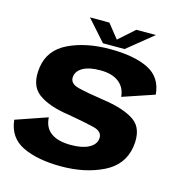

<svg xmlns="http://www.w3.org/2000/svg" viewBox="-107 -816 869 918"><g transform="rotate(15 327.5 -357.0)"><path d="M276.5 5Q394.5 5 483.8 -38.8Q573 -82.5 587 -176.5Q599.5 -266 546.8 -303.2Q494 -340.5 385.5 -355.5Q307.5 -367 261.8 -378.5Q216 -390 221 -426Q225 -454 255.5 -470.8Q286 -487.5 340.5 -487.5Q398.5 -487.5 431.8 -461.8Q465 -436 468.5 -390.5L625.5 -443.5Q618.5 -528 548.5 -562.8Q478.5 -597.5 359 -597.5Q240 -597.5 154.2 -556.2Q68.5 -515 55.5 -426.5Q42.5 -336.5 94.2 -297Q146 -257.5 247.5 -243Q329.5 -229 377.2 -217.2Q425 -205.5 419 -167.5Q415 -140 383 -123Q351 -106 295 -106Q231.5 -106 197 -130.8Q162.5 -155.5 159.5 -206.5L3 -152.5Q12 -66 85.8 -30.5Q159.5 5 276.5 5ZM318 -615.5H425L552.5 -719H455.5L377.5 -649.5L322 -719H226Z"/></g></svg>

Font: Anybody UltraCondensed Thin
Style: Bold Italic
Weight: 700
Italic angle: -10°
Version: Version 1.111